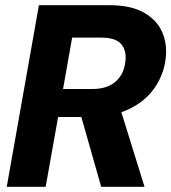

<svg xmlns="http://www.w3.org/2000/svg" viewBox="-20 -720 660 740"><path d="M6 0 130 -700H401Q484 -700 534.5 -671.5Q585 -643 605.5 -595.5Q626 -548 618 -490Q610 -430 574.5 -379.5Q539 -329 476 -299Q413 -269 325 -269H204L156 0ZM370 0 283 -306H442L537 0ZM223 -377H336Q393 -377 425.5 -405.5Q458 -434 463 -482Q469 -524 447.5 -549.5Q426 -575 371 -575H258Z"/></svg>

Font: DM Sans 36pt Black
Style: Italic
Weight: 900
Italic angle: -10°
Designer: Colophon Foundry, Jonny Pinhorn
Foundry: Colophon Foundry
Version: Version 4.004;gftools[0.9.30]